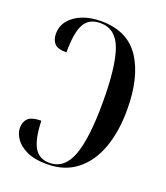

<svg xmlns="http://www.w3.org/2000/svg" viewBox="-135 -817 797 921"><g transform="rotate(20 263.0 -357.0)"><path d="M211 10Q148 10 108 -9Q68 -28 49.5 -56Q31 -84 31 -110Q31 -140 48.5 -158Q66 -176 116 -177Q119 -84 143.5 -42Q168 0 221 0Q297 0 330 -88Q363 -176 363 -361Q363 -541 332.5 -627.5Q302 -714 223 -714Q165 -714 141 -670.5Q117 -627 117 -526Q71 -526 55 -544.5Q39 -563 39 -593Q39 -633 63.5 -662.5Q88 -692 129.5 -708Q171 -724 223 -724Q358 -724 421.5 -628.5Q485 -533 485 -366Q485 -254 454 -169.5Q423 -85 362 -37.5Q301 10 211 10Z"/></g></svg>

Font: Noto Serif Display ExtraCondensed SemiBold
Style: Regular
Weight: 600
Width: 2
Designer: Monotype Design Team
Foundry: Monotype Imaging Inc.
Version: Version 2.009